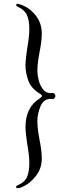

<svg xmlns="http://www.w3.org/2000/svg" viewBox="-20 -881 379 1002"><path d="M199 -380Q199 -386 188 -392Q142 -420 127.5 -461Q113 -502 113 -540Q113 -561 117 -590Q121 -619 122 -628Q133 -690 133 -730Q133 -776 120 -803.5Q107 -831 72 -846Q64 -851 64 -855Q64 -857 66.5 -859Q69 -861 72 -861L88 -857Q133 -842 165.5 -801.5Q198 -761 198 -706Q198 -682 194.5 -656.5Q191 -631 186 -607Q185 -601 180 -570.5Q175 -540 175 -510Q175 -491 181.5 -464Q188 -437 203.5 -416Q219 -395 244 -395H248L254 -396Q261 -396 265 -391Q269 -386 269 -380Q269 -374 264.5 -369Q260 -364 254 -364L248 -365H244Q207 -365 191 -325.5Q175 -286 175 -250Q175 -220 180 -189.5Q185 -159 186 -153Q191 -129 194.5 -103.5Q198 -78 198 -54Q198 -7 174 28Q150 63 119.5 82Q89 101 72 101Q64 101 64 95Q64 89 72 86Q108 71 120.5 43.5Q133 16 133 -30Q133 -70 122 -130Q121 -140 117 -168Q113 -196 113 -217Q113 -322 188 -368Q199 -376 199 -380Z"/></svg>

Font: Shippori Gochic B2 Bold
Style: Regular
Weight: 700
Designer: FONTDASU
Foundry: FONTDASU / Google Inc. / but / Adobe
Version: Version 1.130